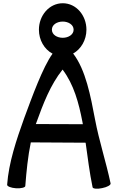

<svg xmlns="http://www.w3.org/2000/svg" viewBox="-20 -1143 742 1184"><path d="M136 4C143 -86 152 -178 170 -265L508 -263C521 -171 532 -79 551 12C553 21 580 24 610 17C641 11 664 -2 662 -12C634 -145 591 -274 566 -407C539 -549 509 -712 431 -813C480 -840 513 -897 513 -960C513 -1047 451 -1123 367 -1123C283 -1123 220 -1047 220 -960C220 -896 253 -839 304 -812C243 -727 178 -546 129 -414C81 -280 34 -141 24 -4C23 6 48 16 79 18C110 20 136 13 136 4ZM300 -960C300 -991 332 -1010 367 -1010C401 -1010 434 -991 434 -960C434 -929 401 -910 367 -910C332 -910 300 -929 300 -960ZM204 -386C246 -502 290 -619 366 -714C436 -621 466 -507 488 -393C489 -387 490 -382 491 -377L201 -378C202 -381 203 -384 204 -386Z"/></svg>

Font: Nupuram SemiBold
Style: Regular
Weight: 600
Designer: Santhosh Thottingal (santhosh.thottingal@gmail.com)
Foundry: SMC
Version: Version 1.000